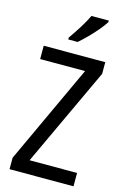

<svg xmlns="http://www.w3.org/2000/svg" viewBox="-139 -1006 703 1070"><g transform="rotate(15 212.0 -471.5)"><path d="M399 0H30V-66L295 -637H36V-714H391V-647L125 -77H399ZM350 -934Q337 -913 313 -884.5Q289 -856 261.5 -828.5Q234 -801 213 -783H159V-794Q185 -831 209.5 -870Q234 -909 250 -943H350Z"/></g></svg>

Font: Noto Sans Hebrew Condensed
Style: Regular
Weight: 400
Width: 3
Designer: Monotype Design Team
Foundry: Monotype Imaging Inc.
Version: Version 2.004; ttfautohint (v1.8.4.7-5d5b)